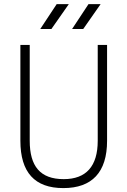

<svg xmlns="http://www.w3.org/2000/svg" viewBox="-20 -914 626 943"><path d="M291 9.8C431.6 9.8 505.9 -67.4 505.9 -222.7V-693.4H460V-222.7C460 -97.7 403.3 -34.2 293 -34.2C177.2 -34.2 126 -97.7 126 -222.7V-693.4H80.1V-222.7C80.1 -67.4 150.4 9.8 291 9.8ZM177.7 -771.5H232.4L317.9 -893.6H258.3ZM334 -771.5H388.7L474.1 -893.6H414.6Z"/></svg>

Font: Cascadia Mono PL ExtraLight
Style: Regular
Weight: 200
Monospace: yes
Designer: Aaron Bell
Foundry: Saja Typeworks
Version: Version 2404.023